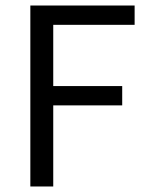

<svg xmlns="http://www.w3.org/2000/svg" viewBox="-20 -676 534 696"><path d="M90 0V-656H468V-586H173V-364H423V-294H173V0Z"/></svg>

Font: SourceSansPro
Style: Book
Weight: 400
Designer: Paul D. Hunt
Foundry: Adobe Systems Incorporated
Version: Version 2.021;PS 2.000;hotconv 1.0.86;makeotf.lib2.5.63406